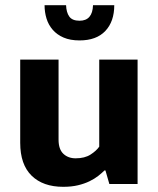

<svg xmlns="http://www.w3.org/2000/svg" viewBox="-20 -710 609 741"><path d="M363 -480H511V0H402L387 -52H383Q373 -42 359 -31Q345 -20 325.5 -10.5Q306 -1 281 5Q256 11 224 11Q146 11 102 -32Q58 -75 58 -159V-480H206V-171Q206 -134 224.5 -116.5Q243 -99 272 -99Q307 -99 329.5 -113.5Q352 -128 363 -144ZM235 -690Q236 -662 247.5 -646Q259 -630 287 -630Q337 -630 339 -690H421Q421 -627 386.5 -590.5Q352 -554 287 -554Q251 -554 225.5 -565Q200 -576 183.5 -595Q167 -614 159.5 -638.5Q152 -663 152 -690Z"/></svg>

Font: Mukta Vaani ExtraBold
Style: Regular
Weight: 800
Designer: Noopur Datye, Girish Dalvi, Yashodeep Gholap, Pallavi Karambelkar
Foundry: Ek Type
Version: Version 2.538;PS 1.000;hotconv 16.6.51;makeotf.lib2.5.65220;